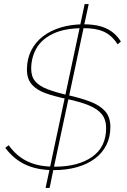

<svg xmlns="http://www.w3.org/2000/svg" viewBox="-20 -835 629 948"><path d="M225 0H244L225 93H205ZM226 -5 375 -706 395 -708 245 -4ZM398 -815H418L394 -704L374 -702ZM561 -616Q546 -639 529 -654.5Q512 -670 491.5 -679Q471 -688 446.5 -692Q422 -696 392 -696Q300 -696 243 -669Q186 -642 160 -596.5Q134 -551 134 -495Q134 -457 154 -433.5Q174 -410 214.5 -394.5Q255 -379 316 -365Q379 -351 426 -333Q473 -315 499 -286Q525 -257 525 -208Q525 -158 505 -118.5Q485 -79 448 -51.5Q411 -24 359.5 -9.5Q308 5 245 5Q164 5 106 -22Q48 -49 6 -105L23 -118Q43 -90 66.5 -70Q90 -50 118 -37Q146 -24 178.5 -18Q211 -12 250 -12Q366 -12 435 -60.5Q504 -109 504 -203Q504 -244 483 -270.5Q462 -297 419.5 -314.5Q377 -332 312 -346Q249 -359 204.5 -375Q160 -391 136.5 -418.5Q113 -446 113 -491Q113 -543 133.5 -584.5Q154 -626 191.5 -655Q229 -684 280.5 -699.5Q332 -715 394 -715Q437 -715 471 -706.5Q505 -698 531 -679.5Q557 -661 577 -630Z"/></svg>

Font: Raleway Thin
Style: Italic
Weight: 100
Italic angle: -12°
Designer: Matt McInerney, Pablo Impallari, Rodrigo Fuenzalida
Foundry: Matt McInerney, Pablo Impallari, Rodrigo Fuenzalida
Version: Version 4.026